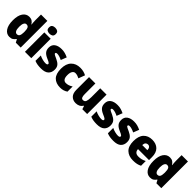

<svg xmlns="http://www.w3.org/2000/svg" viewBox="368 -2318 3869 3869"><g transform="rotate(45 2303.0 -383.0)"><path d="M223 10Q140 10 89 -64.5Q38 -139 38 -277Q38 -415 89.5 -489Q141 -563 226 -563Q275 -563 307 -541.5Q339 -520 361 -482H366Q363 -509 360.5 -542Q358 -575 358 -603V-760H539V0H400L366 -64H358Q336 -31 305 -10.5Q274 10 223 10ZM292 -135Q333 -135 350 -165.5Q367 -196 368 -261V-282Q368 -348 351.5 -381.5Q335 -415 291 -415Q259 -415 240 -380.5Q221 -346 221 -276Q221 -203 240.5 -169Q260 -135 292 -135Z M751 -776Q793 -776 820 -757.5Q847 -739 847 -691Q847 -644 819.5 -625.5Q792 -607 751 -607Q708 -607 681.5 -625.5Q655 -644 655 -691Q655 -739 681.5 -757.5Q708 -776 751 -776ZM841 -553V0H660V-553Z M1340 -170Q1340 -87 1288 -38.5Q1236 10 1123 10Q1071 10 1027 3.5Q983 -3 939 -21V-174Q983 -152 1030.5 -140.5Q1078 -129 1112 -129Q1167 -129 1167 -158Q1167 -169 1159 -178Q1151 -187 1128.5 -198.5Q1106 -210 1062 -229Q1000 -257 969 -296Q938 -335 938 -400Q938 -480 994.5 -521.5Q1051 -563 1148 -563Q1199 -563 1243.5 -551Q1288 -539 1335 -516L1287 -393Q1252 -411 1215.5 -422.5Q1179 -434 1152 -434Q1110 -434 1110 -410Q1110 -400 1117.5 -392.5Q1125 -385 1146 -374.5Q1167 -364 1209 -345Q1273 -316 1306.5 -277.5Q1340 -239 1340 -170Z M1670 10Q1549 10 1481 -58.5Q1413 -127 1413 -274Q1413 -414 1485 -488.5Q1557 -563 1680 -563Q1729 -563 1771.5 -552Q1814 -541 1851 -521L1800 -384Q1769 -400 1741 -408.5Q1713 -417 1684 -417Q1645 -417 1620.5 -381Q1596 -345 1596 -275Q1596 -202 1620.5 -169.5Q1645 -137 1686 -137Q1762 -137 1834 -186V-39Q1801 -16 1761 -3Q1721 10 1670 10Z M2433 -553V0H2296L2274 -69H2264Q2240 -28 2200.5 -9Q2161 10 2112 10Q2034 10 1984 -40Q1934 -90 1934 -193V-553H2115V-249Q2115 -195 2128 -166.5Q2141 -138 2172 -138Q2222 -138 2237.5 -180.5Q2253 -223 2253 -300V-553Z M2931 -170Q2931 -87 2879 -38.5Q2827 10 2714 10Q2662 10 2618 3.5Q2574 -3 2530 -21V-174Q2574 -152 2621.5 -140.5Q2669 -129 2703 -129Q2758 -129 2758 -158Q2758 -169 2750 -178Q2742 -187 2719.5 -198.5Q2697 -210 2653 -229Q2591 -257 2560 -296Q2529 -335 2529 -400Q2529 -480 2585.5 -521.5Q2642 -563 2739 -563Q2790 -563 2834.5 -551Q2879 -539 2926 -516L2878 -393Q2843 -411 2806.5 -422.5Q2770 -434 2743 -434Q2701 -434 2701 -410Q2701 -400 2708.5 -392.5Q2716 -385 2737 -374.5Q2758 -364 2800 -345Q2864 -316 2897.5 -277.5Q2931 -239 2931 -170Z M3404 -170Q3404 -87 3352 -38.5Q3300 10 3187 10Q3135 10 3091 3.5Q3047 -3 3003 -21V-174Q3047 -152 3094.5 -140.5Q3142 -129 3176 -129Q3231 -129 3231 -158Q3231 -169 3223 -178Q3215 -187 3192.5 -198.5Q3170 -210 3126 -229Q3064 -257 3033 -296Q3002 -335 3002 -400Q3002 -480 3058.5 -521.5Q3115 -563 3212 -563Q3263 -563 3307.5 -551Q3352 -539 3399 -516L3351 -393Q3316 -411 3279.5 -422.5Q3243 -434 3216 -434Q3174 -434 3174 -410Q3174 -400 3181.5 -392.5Q3189 -385 3210 -374.5Q3231 -364 3273 -345Q3337 -316 3370.5 -277.5Q3404 -239 3404 -170Z M3729 -563Q3841 -563 3906 -499Q3971 -435 3971 -310V-225H3658Q3659 -177 3686.5 -150Q3714 -123 3769 -123Q3816 -123 3855.5 -133.5Q3895 -144 3938 -166V-31Q3899 -10 3854 0Q3809 10 3746 10Q3622 10 3549.5 -59.5Q3477 -129 3477 -273Q3477 -419 3545 -491Q3613 -563 3729 -563ZM3735 -434Q3704 -434 3683.5 -413Q3663 -392 3660 -343H3806Q3806 -385 3787 -409.5Q3768 -434 3735 -434Z M4230 10Q4147 10 4096 -64.5Q4045 -139 4045 -277Q4045 -415 4096.5 -489Q4148 -563 4233 -563Q4282 -563 4314 -541.5Q4346 -520 4368 -482H4373Q4370 -509 4367.5 -542Q4365 -575 4365 -603V-760H4546V0H4407L4373 -64H4365Q4343 -31 4312 -10.5Q4281 10 4230 10ZM4299 -135Q4340 -135 4357 -165.5Q4374 -196 4375 -261V-282Q4375 -348 4358.5 -381.5Q4342 -415 4298 -415Q4266 -415 4247 -380.5Q4228 -346 4228 -276Q4228 -203 4247.5 -169Q4267 -135 4299 -135Z"/></g></svg>

Font: Noto Sans Lao UI SemCond Blk
Style: Regular
Weight: 900
Width: 4
Designer: Monotype Design Team
Foundry: Monotype Imaging Inc.
Version: Version 2.000; ttfautohint (v1.8.4.7-5d5b)